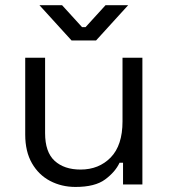

<svg xmlns="http://www.w3.org/2000/svg" viewBox="-20 -711 652 740"><path d="M271 9.5Q217.5 9.5 173.2 -13.6Q129 -36.8 103.1 -81.9Q77.2 -127 77.2 -192.5V-488.5H153.8V-198Q153.8 -124.8 190.6 -91.1Q227.5 -57.5 290.5 -57.5Q361.2 -57.5 406.8 -104.2Q452.2 -151 452.2 -243.2V-488.5H528.8V0H454.2V-83.8H440.8Q424.2 -48.2 385.2 -19.4Q346.2 9.5 271 9.5ZM350.2 -555H255.8L132 -691H219.2L296.2 -606.5H309.8L386.8 -691H474Z"/></svg>

Font: Space Grotesk Variable Light
Style: Regular
Weight: 300
Designer: Florian Karsten
Foundry: Florian Karsten
Version: Version 2.000